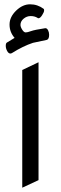

<svg xmlns="http://www.w3.org/2000/svg" viewBox="-20 -873 282 893"><path d="M83.5 0V-547.4L159.2 -583.5V-35.2ZM11.7 -674.8Q33.2 -687.5 39.8 -691.9Q46.4 -696.3 47.9 -696.8Q24.4 -723.6 24.4 -758.8Q24.4 -793.9 54.9 -823.5Q85.4 -853 120.1 -853Q154.8 -853 183.6 -831.5Q185.1 -830.6 185.1 -823.7Q185.1 -816.9 176 -802.5Q167 -788.1 158.7 -788.1Q156.2 -788.1 154.3 -790Q141.1 -798.3 122.8 -798.3Q104.5 -798.3 89.8 -786.1Q75.2 -773.9 75.2 -757.3Q75.2 -747.6 83.3 -734.9Q91.3 -722.2 99.4 -722.2Q107.4 -722.2 124.3 -728.3Q141.1 -734.4 189.5 -741.7H191.9Q198.7 -741.7 203.6 -732.2Q208.5 -722.7 208.5 -710.9Q208.5 -690.9 197.8 -687.5Q137.2 -674.8 133.3 -673.8Q87.4 -658.7 36.1 -626.5Q32.2 -624 28.3 -624Q19.5 -624 13.2 -636Q6.8 -647.9 6.8 -659.7Q6.8 -671.4 11.7 -674.8Z"/></svg>

Font: Shahab
Style: Regular
Weight: 400
Designer: Mohammad Saleh Souzanchi
Foundry: http://font-store.ir
Version: Version:0.0.2;RFB:1.2.5;Building:2016-11-27 11:18:45.721916